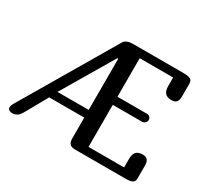

<svg xmlns="http://www.w3.org/2000/svg" viewBox="-143 -919 1208 1130"><g transform="rotate(30 461.0 -354.5)"><path d="M824.2 -535.2Q794.4 -535.2 780.3 -550Q766.1 -564.9 766.1 -600.1V-655.8H539.1V-394H738.8Q752.4 -394 759.8 -385.7Q767.1 -377.4 767.1 -366.2Q767.1 -361.3 764.6 -356.4Q762.2 -351.6 758.3 -347.7Q754.4 -343.8 749.3 -341.3Q744.1 -338.9 738.8 -338.9H539.1V-53.2H780.8V-108.9Q780.8 -144 794.9 -158.9Q809.1 -173.8 838.9 -173.8Q860.8 -173.8 871.3 -162.1Q881.8 -150.4 881.8 -124V-37.1Q881.8 -15.1 867.4 -7.6Q853 0 821.8 0H477.1Q453.6 0 442.4 -11.7Q431.2 -23.4 431.2 -49.8V-189.9H192.9L108.9 -40Q95.7 -16.6 81.1 -8.3Q66.4 0 47.9 0Q35.2 -1 27.6 -6.6Q20 -12.2 20 -22.9Q20 -35.2 29.8 -51.8L402.8 -685.1Q409.7 -696.3 425.5 -702.6Q441.4 -709 461.9 -709H807.1Q838.4 -709 852.8 -701.4Q867.2 -693.8 867.2 -671.9V-585Q867.2 -558.6 856.7 -546.9Q846.2 -535.2 824.2 -535.2ZM431.2 -242.2V-589.8H424.8L219.2 -242.2Z"/></g></svg>

Font: Marmelad
Style: Regular
Weight: 400
Designer: Manvel Shmavonyan
Foundry: Cyreal (www.cyreal.org)
Version: Version 1.000